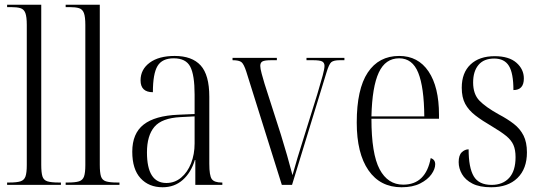

<svg xmlns="http://www.w3.org/2000/svg" viewBox="-20 -780 2282 810"><path d="M10 0V-10H19Q51 -10 66.5 -15Q82 -20 87.5 -35.5Q93 -51 93 -84V-675Q93 -709 87 -725Q81 -741 66.5 -745.5Q52 -750 26 -750H10V-760H154V-85Q154 -52 159 -36Q164 -20 180 -15Q196 -10 228 -10H237V0Z M257 0V-10H266Q298 -10 313.5 -15Q329 -20 334.5 -35.5Q340 -51 340 -84V-675Q340 -709 334 -725Q328 -741 313.5 -745.5Q299 -750 273 -750H257V-760H401V-85Q401 -52 406 -36Q411 -20 427 -15Q443 -10 475 -10H484V0Z M666 10Q608 10 573 -28Q538 -66 538 -140Q538 -217 586 -254.5Q634 -292 732 -296L801 -299V-381Q801 -464 782.5 -499Q764 -534 713 -534Q664 -534 644.5 -501.5Q625 -469 625 -391Q573 -391 573 -441Q573 -487 611.5 -515.5Q650 -544 717 -544Q790 -544 826.5 -504Q863 -464 863 -372V-89Q863 -39 873.5 -24.5Q884 -10 915 -10H918V0H804V-105H802Q786 -52 751 -21Q716 10 666 10ZM682 -8Q717 -8 744 -30.5Q771 -53 786 -91Q801 -129 801 -175V-289L742 -286Q663 -282 631.5 -245Q600 -208 600 -137Q600 -8 682 -8Z M1019 -478Q1009 -509 999 -517.5Q989 -526 961 -526V-536H1148V-526H1125Q1097 -526 1087.5 -521Q1078 -516 1078 -502Q1078 -491 1084 -469Q1090 -447 1096 -427L1165 -212Q1177 -174 1191 -125Q1205 -76 1214 -41Q1225 -80 1235 -114Q1245 -148 1262 -201L1319 -384Q1334 -434 1341.5 -462Q1349 -490 1349 -502Q1349 -515 1339.5 -520.5Q1330 -526 1299 -526H1273V-536H1433V-526H1414Q1388 -526 1378 -518Q1368 -510 1357 -473L1212 0H1169Z M1674 10Q1584 10 1534.5 -61.5Q1485 -133 1485 -263Q1485 -404 1531.5 -474Q1578 -544 1664 -544Q1744 -544 1788 -478.5Q1832 -413 1832 -296V-279H1547Q1547 -131 1581.5 -66Q1616 -1 1681 -1Q1729 -1 1758 -29.5Q1787 -58 1797 -113Q1816 -107 1816 -87Q1816 -67 1800 -44.5Q1784 -22 1752.5 -6Q1721 10 1674 10ZM1770 -289Q1769 -412 1744.5 -473Q1720 -534 1664 -534Q1606 -534 1578 -474Q1550 -414 1547 -289Z M2052 10Q2003 10 1973 -5.5Q1943 -21 1929 -45.5Q1915 -70 1915 -96Q1915 -125 1928 -137.5Q1941 -150 1957 -150Q1957 -73 1978.5 -36.5Q2000 0 2054 0Q2101 0 2128 -29.5Q2155 -59 2155 -117Q2155 -148 2146 -168.5Q2137 -189 2115.5 -206.5Q2094 -224 2057 -246Q2014 -271 1985.5 -293Q1957 -315 1942.5 -342Q1928 -369 1928 -410Q1928 -473 1965 -508Q2002 -543 2067 -543Q2127 -543 2158.5 -515.5Q2190 -488 2190 -449Q2190 -400 2146 -400Q2146 -471 2127 -502Q2108 -533 2065 -533Q2021 -533 1998.5 -506Q1976 -479 1976 -432Q1976 -383 2002.5 -355.5Q2029 -328 2085 -297Q2121 -278 2147.5 -257.5Q2174 -237 2188.5 -208.5Q2203 -180 2203 -137Q2203 -68 2163 -29Q2123 10 2052 10Z"/></svg>

Font: Noto Serif Display Condensed Light
Style: Regular
Weight: 300
Width: 3
Designer: Monotype Design Team
Foundry: Monotype Imaging Inc.
Version: Version 2.009